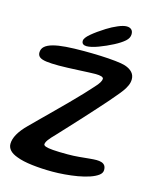

<svg xmlns="http://www.w3.org/2000/svg" viewBox="-120 -869 791 971"><g transform="rotate(15 276.0 -383.5)"><path d="M248 20Q192 20 141.5 14Q91 8 60.5 -4Q33.5 -13.5 20.2 -28Q7 -42.5 7 -61Q7 -85.5 22.5 -113Q38 -140.5 68.5 -170.5Q88.5 -190.5 117 -218.8Q145.5 -247 177.8 -279Q210 -311 241.8 -343Q273.5 -375 300 -403Q326.5 -431 343.5 -450.5Q359.5 -467.5 366.5 -479.5Q373.5 -491.5 373.5 -499Q373.5 -506 362.8 -509.8Q352 -513.5 330.5 -513.5Q321 -513.5 297.5 -512.5Q274 -511.5 244.5 -510Q215 -508.5 187.2 -507.5Q159.5 -506.5 141 -506.5Q100.5 -506.5 75.8 -509.8Q51 -513 40 -521.5Q29 -530 29 -545Q29 -564.5 42.8 -577Q56.5 -589.5 83.8 -597Q111 -604.5 151.2 -607.5Q191.5 -610.5 245 -610.5Q288 -610.5 332 -608.8Q376 -607 411.2 -603.2Q446.5 -599.5 463.5 -594Q489 -585.5 502.2 -570.8Q515.5 -556 515.5 -535Q515.5 -518 508.2 -501.8Q501 -485.5 489.2 -469.5Q477.5 -453.5 463.5 -437.5Q453.5 -425 433 -401.5Q412.5 -378 385.2 -347.8Q358 -317.5 328.2 -284.8Q298.5 -252 269.2 -220.8Q240 -189.5 216 -163.5Q194.5 -142 184 -127.5Q173.5 -113 173.5 -103Q173.5 -97.5 184.5 -93.2Q195.5 -89 223 -86.8Q250.5 -84.5 299 -84.5Q330.5 -84.5 359.5 -87.2Q388.5 -90 411.8 -92.2Q435 -94.5 449 -94.5Q464 -94.5 475.2 -91Q486.5 -87.5 492.8 -79Q499 -70.5 499 -55.5Q499 -39.5 483 -27.5Q467 -15.5 439.8 -6.2Q412.5 3 379.2 8.8Q346 14.5 312 17.2Q278 20 248 20ZM250.5 -637.5Q239.5 -637.5 232.5 -642.5Q225.5 -647.5 225.5 -659Q225.5 -674 253 -697.2Q280.5 -720.5 322 -746.5Q349 -763.5 376.8 -775.2Q404.5 -787 422 -787Q437.5 -787 446.5 -779Q455.5 -771 455.5 -754.5Q455.5 -735 436.8 -718.2Q418 -701.5 384.5 -684Q349 -665.5 311.5 -651.5Q274 -637.5 250.5 -637.5Z"/></g></svg>

Font: Gluten
Style: Regular
Weight: 400
Designer: Tyler Finck
Foundry: Etcetera Type Company
Version: Version 1.300